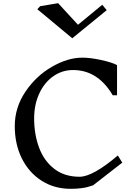

<svg xmlns="http://www.w3.org/2000/svg" viewBox="-20 -1169 857 1209"><path d="M717 -759V-569H690Q596 -728 440 -728Q371 -728 315 -688.5Q259 -649 227 -579.5Q195 -510 195 -423Q195 -323 226 -239.5Q257 -156 321.5 -106Q386 -56 481 -56Q564 -56 722 -190L750 -145L566 -2Q530 11 496.5 15.5Q463 20 425 20Q322 20 242 -31Q162 -82 117.5 -171.5Q73 -261 73 -375Q73 -492 140 -591.5Q207 -691 307 -748.5Q407 -806 498 -806Q549 -806 617.5 -791Q686 -776 717 -759ZM435 -928 215 -1111 233 -1130 346 -1149 471 -1013 624 -1139 652 -1105Z"/></svg>

Font: Inknut Antiqua Light
Style: Regular
Weight: 300
Designer: Claus Eggers Sørensen
Foundry: Claus Eggers Sørensen
Version: Version 1.003; ttfautohint (v1.8.2) -l 8 -r 50 -G 200 -x 14 